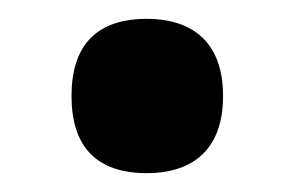

<svg xmlns="http://www.w3.org/2000/svg" viewBox="-20 -176 313 204"><path d="M136 8C179 8 217 -12 217 -74C217 -136 179 -156 136 -156C91 -156 56 -136 56 -74C56 -12 91 8 136 8Z"/></svg>

Font: Noto Serif Hebrew ExtraCondensed Black
Style: Regular
Weight: 900
Width: 2
Designer: Monotype Design Team
Foundry: Monotype Imaging Inc.
Version: Version 2.004